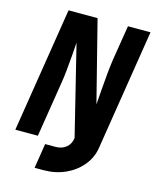

<svg xmlns="http://www.w3.org/2000/svg" viewBox="-132 -818 876 1086"><g transform="rotate(15 306.0 -275.0)"><path d="M177 180 200 35H260Q298 35 322.5 15Q347 -5 352 -41L223 -565Q221 -533 217.5 -489Q214 -445 209.5 -400Q205 -355 199 -320L148 0H16L132 -730H302L422 -257Q425 -294 428.5 -343.5Q432 -393 437 -442.5Q442 -492 447 -526L480 -730H612L500 -25Q491 35 452.5 81.5Q414 128 356 154Q298 180 227 180Z"/></g></svg>

Font: JetBrains Mono ExtraBold
Style: Italic
Weight: 800
Italic angle: -9°
Monospace: yes
Designer: Philipp Nurullin, Konstantin Bulenkov
Foundry: JetBrains
Version: Version 2.305; ttfautohint (v1.8.4.7-5d5b)